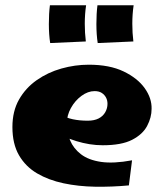

<svg xmlns="http://www.w3.org/2000/svg" viewBox="-20 -700 621 727"><path d="M468 2Q404 8 340.5 7Q277 6 220.5 -6Q164 -18 120.5 -43.5Q77 -69 52 -112Q27 -155 27 -219Q27 -279 52 -323Q77 -367 119 -396.5Q161 -426 212.5 -440.5Q264 -455 316 -455Q395 -455 448 -429.5Q501 -404 528 -366Q555 -328 554 -288Q554 -255 537 -223Q520 -191 480 -170.5Q440 -150 369 -150Q344 -150 319 -154Q294 -158 269.5 -165.5Q245 -173 222 -183.5Q199 -194 179 -207L208 -266Q230 -254 255.5 -248.5Q281 -243 312 -243Q337 -243 353.5 -251.5Q370 -260 378.5 -275Q387 -290 387 -307Q387 -320 381.5 -330.5Q376 -341 365.5 -348Q355 -355 338 -355Q313 -355 288.5 -337Q264 -319 248.5 -291Q233 -263 233 -232Q233 -199 245.5 -168.5Q258 -138 286.5 -116Q315 -94 362.5 -87Q410 -80 480 -93ZM170 -537Q165 -569 165 -609Q165 -649 169 -680H306Q301 -646 301 -610.5Q301 -575 305 -543ZM350 -537Q345 -569 345 -609Q345 -649 349 -680H486Q481 -646 481 -610.5Q481 -575 485 -543Z"/></svg>

Font: Marhey Light
Style: Bold
Weight: 700
Version: Version 1.000